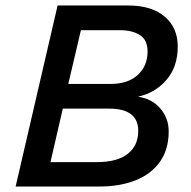

<svg xmlns="http://www.w3.org/2000/svg" viewBox="-20 -680 696 700"><path d="M37 0 190 -660H447Q533 -660 580.5 -619.5Q628 -579 628 -510Q628 -437 587.5 -389.5Q547 -342 485 -328V-327Q534 -320 564.5 -284.5Q595 -249 595 -201Q595 -135 563 -90Q531 -45 474 -22.5Q417 0 343 0ZM229 -374H383Q447 -374 482.5 -407Q518 -440 518 -492Q518 -535 489.5 -552.5Q461 -570 417 -570H275ZM164 -89H334Q407 -89 445.5 -119Q484 -149 484 -203Q484 -284 378 -284H209Z"/></svg>

Font: Work Sans Medium
Style: Italic
Weight: 500
Italic angle: -13°
Designer: Wei Huang
Foundry: Wei Huang
Version: Version 2.012; ttfautohint (v1.8.3)